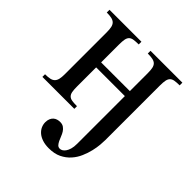

<svg xmlns="http://www.w3.org/2000/svg" viewBox="-185 -568 905 905"><g transform="rotate(45 268.0 -115.0)"><path d="M510.7 -429.2Q490.7 -429.2 478 -427Q465.3 -424.8 458 -417.7Q450.7 -410.6 448 -397.5Q445.3 -384.3 445.3 -362.8V1Q445.3 12.7 443.6 33Q441.9 53.2 436.3 77.1Q430.7 101.1 419.9 126Q409.2 150.9 391.1 171.1Q373 191.4 346.9 204.1Q320.8 216.8 283.7 216.8Q258.8 216.8 240.2 210.4Q221.7 204.1 209.5 193.4Q197.3 182.6 191.4 169.2Q185.5 155.8 185.5 141.6Q185.5 127.9 189.7 118.2Q193.8 108.4 200.7 102.3Q207.5 96.2 216.3 93.5Q225.1 90.8 234.9 90.8Q249.5 90.8 259 97.7Q268.6 104.5 274.9 114.5Q281.2 124.5 285.6 136.2Q290 147.9 294.9 158Q299.8 168 305.9 174.8Q312 181.6 322.3 181.6Q328.6 181.6 335.7 177.7Q342.8 173.8 349.1 165Q355.5 156.2 359.6 142.1Q363.8 127.9 363.8 107.4V-210.9H172.4V-83.5Q172.4 -61 175 -48.1Q177.7 -35.2 185.1 -28.3Q192.4 -21.5 205.1 -19.5Q217.8 -17.6 237.8 -17.6V0H24.9V-17.6Q44.9 -17.6 57.6 -20.5Q70.3 -23.4 77.6 -31Q85 -38.6 87.9 -51.3Q90.8 -64 90.8 -83.5V-362.8Q90.8 -382.8 87.9 -395.8Q85 -408.7 77.6 -416Q70.3 -423.3 57.6 -426.3Q44.9 -429.2 24.9 -429.2V-447.3H237.8V-429.2Q217.8 -429.2 205.1 -427.2Q192.4 -425.3 185.1 -418.5Q177.7 -411.6 175 -398.4Q172.4 -385.3 172.4 -362.8V-244.1H363.8V-362.8Q363.8 -383.3 361.1 -396.2Q358.4 -409.2 351.1 -416.5Q343.8 -423.8 331.1 -426.5Q318.4 -429.2 298.3 -429.2V-447.3H510.7Z"/></g></svg>

Font: Doulos SIL
Style: Regular
Weight: 400
Designer: Walt Agee, Victor Gaultney, Peter Martin, Debbi Hosken
Foundry: SIL International
Version: Version 4.110; 2011; Maintenance release